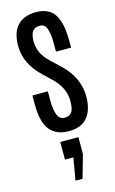

<svg xmlns="http://www.w3.org/2000/svg" viewBox="-154 -798 701 1167"><g transform="rotate(-15 196.5 -215.0)"><path d="M208 9.8C261.4 9.8 300.7 -6 325.9 -37.6C351.2 -69.2 363.8 -112.6 363.8 -168C363.8 -208.3 355.1 -246.7 337.6 -283C320.2 -319.3 294.4 -353.2 260.3 -384.8L207.5 -434.1C191.6 -449.1 178.5 -464.4 168.5 -480C158.4 -495.6 151.1 -511.4 146.7 -527.3C142.3 -543.3 140.3 -559.1 140.6 -574.7C141.6 -605.3 147.1 -626.4 157 -637.9C166.9 -649.5 181.8 -655.3 201.7 -655.3C222.2 -655.3 236.4 -644.4 244.4 -622.6C252.4 -600.7 256.3 -569.3 256.3 -528.3V-477.5H351.6V-512.7C351.6 -570 345.9 -615.2 334.5 -648.4C323.1 -681.6 306.2 -705.4 283.7 -719.7C261.2 -734 233.6 -741.2 200.7 -741.2C151.5 -741.2 113 -727.3 85 -699.5C57 -671.6 43 -628.1 43 -568.8C43 -531.4 51.1 -496 67.4 -462.6C83.7 -429.3 107.3 -397.8 138.2 -368.2L189.9 -318.8C206.9 -302.9 220.7 -286.5 231.4 -269.8C242.2 -253 250.2 -236.1 255.4 -219C260.6 -201.9 263.2 -184.7 263.2 -167.5C263.2 -133 258.4 -109 248.8 -95.7C239.2 -82.4 224.1 -75.7 203.6 -75.7C183.1 -75.7 168.4 -86.6 159.4 -108.4C150.5 -130.2 146 -161.6 146 -202.6V-257.3H48.8V-202.1C48.8 -126.3 62.3 -72 89.4 -39.3C116.4 -6.6 155.9 9.8 208 9.8ZM168 311H211.9L253.4 166V59.6H139.2V170.4H191.9Z"/></g></svg>

Font: Antonio
Style: Regular
Weight: 400
Designer: Vernon Adams
Foundry: Vernon Adams
Version: Version 1.002